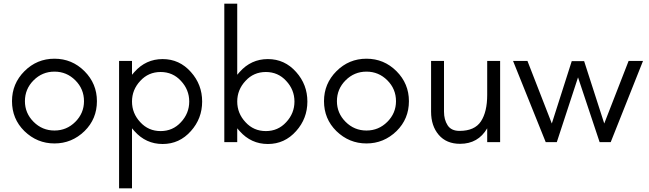

<svg xmlns="http://www.w3.org/2000/svg" viewBox="-20 -770 3513 1040"><path d="M435 -222Q435 -288 388 -335Q341 -382 275 -382Q209 -382 162 -335Q115 -288 115 -222Q115 -157 162 -110Q209 -63 275 -63Q341 -63 388 -110Q435 -157 435 -222ZM505 -222Q505 -126 438 -60Q369 7 275 7Q181 7 112 -60Q45 -126 45 -222Q45 -317 112.5 -384.5Q180 -452 275 -452Q370 -452 437.5 -384.5Q505 -317 505 -222Z M695 250H625V-440H695V-365Q701 -373 708 -380Q770 -450 861 -450Q952 -450 1014 -380Q1075 -312 1075 -220Q1075 -128 1014 -60Q952 10 861 10Q770 10 708 -60Q701 -67 695 -75ZM960 -332Q916 -380 850 -380Q784 -380 740 -332Q695 -284 695 -220Q695 -156 740 -108Q784 -60 850 -60Q916 -60 960 -108Q1005 -156 1005 -220Q1005 -284 960 -332Z M1265 0H1195V-750H1265V-365Q1271 -373 1278 -380Q1340 -450 1431 -450Q1522 -450 1584 -380Q1645 -312 1645 -220Q1645 -128 1584 -60Q1522 10 1431 10Q1340 10 1278 -60Q1271 -67 1265 -75ZM1530 -332Q1486 -380 1420 -380Q1354 -380 1310 -332Q1265 -284 1265 -220Q1265 -156 1310 -108Q1354 -60 1420 -60Q1486 -60 1530 -108Q1575 -156 1575 -220Q1575 -284 1530 -332Z M2125 -222Q2125 -288 2078 -335Q2031 -382 1965 -382Q1899 -382 1852 -335Q1805 -288 1805 -222Q1805 -157 1852 -110Q1899 -63 1965 -63Q2031 -63 2078 -110Q2125 -157 2125 -222ZM2195 -222Q2195 -126 2128 -60Q2059 7 1965 7Q1871 7 1802 -60Q1735 -126 1735 -222Q1735 -317 1802.5 -384.5Q1870 -452 1965 -452Q2060 -452 2127.5 -384.5Q2195 -317 2195 -222Z M2619 -75Q2570 9 2472 9Q2398 9 2356.5 -39.5Q2315 -88 2315 -165V-440H2385V-165Q2385 -122 2404.5 -91.5Q2424 -61 2469 -61Q2551 -61 2585 -112.5Q2619 -164 2619 -256V-440H2689V0H2619Z M3228 0 3111 -351 2996 0H2936L2759 -440H2837L2969 -101L3077 -439H3144L3253 -101L3385 -440H3463L3288 0Z"/></svg>

Font: Puffins on Iceburgs
Style: Regular
Weight: 400
Version: Version 1.0